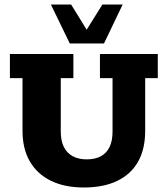

<svg xmlns="http://www.w3.org/2000/svg" viewBox="-20 -823 746 853"><path d="M353 10Q267 10 206 -20Q145 -50 112.5 -106Q80 -162 80 -242V-476H24V-583H306V-476H250V-238Q250 -198 263.5 -170.5Q277 -143 303 -129Q329 -115 365 -115Q403 -115 428.5 -129Q454 -143 467 -170.5Q480 -198 480 -238V-476H424V-583H681V-476H625V-242Q625 -160 593 -104Q561 -48 500 -19Q439 10 353 10ZM290 -630 206 -803H296L365 -691L435 -803H525L442 -630Z"/></svg>

Font: Rokkitt SemiBold ExtraBold
Style: Regular
Weight: 800
Version: Version 3.103